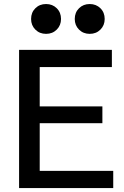

<svg xmlns="http://www.w3.org/2000/svg" viewBox="-20 -957 631 977"><path d="M77.1 0V-703.1H549.3V-615.7H182.1V-415.5H501V-330.1H182.1V-87.4H556.2V0ZM214.4 -784.7Q181.6 -784.7 159.9 -806.4Q138.2 -828.1 138.2 -860.4Q138.2 -893.6 159.9 -915Q181.6 -936.5 214.4 -936.5Q247.1 -936.5 268.8 -915Q290.5 -893.6 290.5 -860.4Q290.5 -828.1 268.8 -806.4Q247.1 -784.7 214.4 -784.7ZM436.5 -784.7Q403.8 -784.7 382.1 -806.4Q360.4 -828.1 360.4 -860.4Q360.4 -893.6 382.1 -915Q403.8 -936.5 436.5 -936.5Q469.2 -936.5 491 -915Q512.7 -893.6 512.7 -860.4Q512.7 -828.1 491 -806.4Q469.2 -784.7 436.5 -784.7Z"/></svg>

Font: Schibsted Grotesk Medium
Style: Regular
Weight: 500
Designer: Bakken & Baeck AS, Henrik Kongsvoll
Foundry: Schibsted ASA
Version: Version 1.100;gftools[0.9.25]